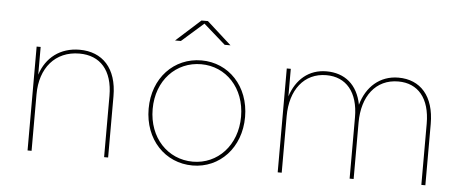

<svg xmlns="http://www.w3.org/2000/svg" viewBox="-49 -833 2293 952"><g transform="rotate(5 1097.5 -357.0)"><path d="M329 -520C233 -520 163 -466 135 -379V-517H115V0H135V-281C135 -412 209 -501 330 -501C433 -501 496 -432 496 -305V0H516V-305C516 -444 443 -520 329 -520Z M936 3C1071 3 1175 -106 1175 -259C1175 -412 1071 -520 936 -520C799 -520 695 -412 695 -259C695 -106 799 3 936 3ZM936 -16C811 -16 715 -116 715 -259C715 -402 811 -501 936 -501C1059 -501 1155 -402 1155 -259C1155 -116 1059 -16 936 -16ZM796 -607H825L934 -703L1043 -607H1072L950 -717H918Z M1916 -520C1823 -520 1757 -459 1732 -369C1713 -468 1649 -520 1558 -520C1470 -520 1408 -466 1380 -380V-517H1360V0H1380V-281C1380 -412 1448 -501 1559 -501C1657 -501 1718 -431 1718 -305V0H1738V-281C1738 -411 1804 -501 1917 -501C2015 -501 2075 -431 2075 -305V0H2095V-305C2095 -444 2025 -520 1916 -520Z"/></g></svg>

Font: Chess Sans Thin
Style: Regular
Weight: 100
Designer: Wolf Bōese
Foundry: Wolf Bōese
Version: Version 7.223;Glyphs 3.3 (3306)